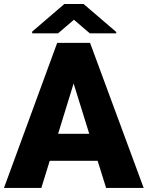

<svg xmlns="http://www.w3.org/2000/svg" viewBox="-21 -921 725 941"><path d="M457.5 -132.8H222.7L181.6 0H-1.5L259.3 -710.9H420.4L683.1 0H499ZM263.7 -265.1H416.5L339.8 -511.7ZM548.8 -764.2V-757.8H418.9L341.3 -824.2L263.7 -757.8H136.7V-766.1L294.4 -901.4H388.7Z"/></svg>

Font: Roboto Black
Style: Regular
Weight: 900
Designer: Google
Version: Version 2.134; 2016